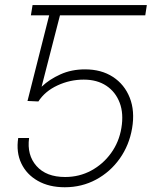

<svg xmlns="http://www.w3.org/2000/svg" viewBox="-20 -748 614 777"><path d="M214.8 -727.5 207.5 -686H105L111.8 -727.5ZM242.2 9.8Q178.7 9.8 133.1 -16.1Q87.4 -42 66.2 -86.9Q44.9 -131.8 53.7 -189.5H97.7Q88.4 -120.6 127.7 -76.2Q167 -31.7 243.7 -31.7Q300.8 -31.7 348.9 -57.6Q397 -83.5 429.4 -128.4Q461.9 -173.3 471.2 -230Q481 -288.1 464.4 -332Q447.8 -376 410.4 -400.9Q373 -425.8 318.8 -425.8Q263.2 -425.8 212.6 -402.3Q162.1 -378.9 135.3 -337.4L91.3 -339.4L189.5 -727.5H574.2L567.9 -686H222.7L148.4 -397.5L149.4 -397.9Q179.7 -426.8 224.4 -447Q269 -467.3 324.2 -467.3Q390.1 -467.3 437 -436.8Q483.9 -406.2 505.1 -352.5Q526.4 -298.8 514.6 -229Q502.9 -160.2 464.6 -106.2Q426.3 -52.2 368.7 -21.2Q311 9.8 242.2 9.8Z"/></svg>

Font: Inter 28pt ExtraLight
Style: Italic
Weight: 250
Italic angle: -9.3988°
Designer: Rasmus Andersson
Foundry: rsms
Version: Version 4.001;git-66647c0bb